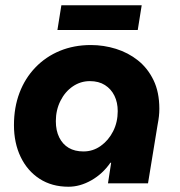

<svg xmlns="http://www.w3.org/2000/svg" viewBox="-20 -696 682 729"><path d="M240 13Q177 13 130.5 -17Q84 -47 58.5 -100Q33 -153 33 -221Q33 -288 54 -343.5Q75 -399 114.5 -440Q154 -481 207.5 -503Q261 -525 325 -525Q374 -525 420.5 -510.5Q467 -496 504 -466.5Q541 -437 563 -391.5Q585 -346 585 -283Q585 -269 583.5 -255Q582 -241 578 -220L542 0H390L402 -78H399Q370 -36 327 -11.5Q284 13 240 13ZM297 -121Q333 -121 362.5 -142Q392 -163 409.5 -197.5Q427 -232 427 -274Q427 -307 414.5 -332.5Q402 -358 378.5 -373Q355 -388 321 -388Q286 -388 256.5 -368Q227 -348 209.5 -313Q192 -278 192 -236Q192 -200 205 -174Q218 -148 241 -134.5Q264 -121 297 -121ZM198 -582 213 -676H518L503 -582Z"/></svg>

Font: MuseoModerno
Style: Bold Italic
Weight: 700
Italic angle: -9°
Designer: Pablo Cosgaya, Héctor Gatti, Marcela Romero, and the Authors of The MuseoModerno Project.
Foundry: Omnibus-Type Team
Version: Version 1.003